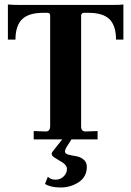

<svg xmlns="http://www.w3.org/2000/svg" viewBox="-20 -620 584 854"><path d="M481.9 -598.1Q519 -598.1 528.8 -600.1V-443.8H496.1Q496.1 -504.9 467.5 -533.9Q439 -563 373 -563H353Q343.3 -563 340.8 -551.8V-57.1Q340.8 -35.2 360.8 -35.2L414.1 -37.1V0H297.9L274.9 36.1Q269 45.9 269 54.7Q269 63.5 283.9 67.6Q298.8 71.8 317.4 74.5Q335.9 77.1 351.1 89.1Q366.2 101.1 366.2 122.1Q366.2 166 330.6 189.9Q294.9 213.9 250 213.9Q205.1 213.9 180.2 198.2L192.9 166Q205.1 179.2 226.6 179.2Q248 179.2 262.9 165Q277.8 150.9 277.8 131.3Q277.8 111.8 244.1 94.2L221.2 80.1Q210 72.3 210 65.2Q210 58.1 215.8 51.8L256.8 0H129.9V-37.1L184.1 -35.2Q203.1 -35.2 203.1 -60.1V-550.8Q203.1 -563 190.9 -563H172.9Q106.9 -563 77.9 -533.9Q48.8 -504.9 48.8 -443.8H15.1V-600.1Q33.2 -598.1 63 -598.1Z"/></svg>

Font: Unna-Bold
Style: Bold
Weight: 700
Designer: Jorge de Buen U.
Foundry: Omnibus-Type
Version: Version 2.006;PS 002.006;hotconv 1.0.70;makeotf.lib2.5.58329